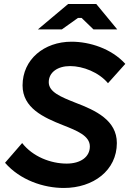

<svg xmlns="http://www.w3.org/2000/svg" viewBox="-20 -920 643 953"><path d="M297 13C443 13 560 -74 560 -210C560 -323 455 -372 355 -410C282 -439 222 -463 222 -512C222 -561 266 -592 328 -592C392 -592 471 -561 516 -507L602 -603C533 -679 425 -713 335 -713C199 -713 92 -625 92 -496C92 -384 196 -337 292 -299C363 -271 426 -246 426 -193C426 -141 380 -108 311 -108C231 -108 142 -143 90 -210L5 -112C80 -26 196 13 297 13ZM168 -774H287L367 -831H385L444 -774H562L458 -900H318Z"/></svg>

Font: Fixel Display SemiBold
Style: Italic
Weight: 600
Italic angle: -10°
Designer: AlfaBravo + MacPaw
Foundry: Kyrylo Tkachov, Marchela Mozhyna, Serhii Makarenko, Maria Weinstein, Zakhar Kryvoshyya
Version: Version 1.210;Glyphs 3.2 (3217)